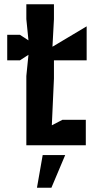

<svg xmlns="http://www.w3.org/2000/svg" viewBox="-20 -684 452 904"><path d="M234 -314V-400H388V-560L227 -464L234 -594V-664H104V-594L114 -494L74 -520H14V-400H74L114 -426L104 -326V0H384V-120H274L224 -94ZM154 200H222L287 46H181Z"/></svg>

Font: Pescante Normal
Style: Regular
Weight: 400
Designer: Ariel Martín Pérez
Foundry: Tunera Type Foundry
Version: Version 1.000;FEAKit 1.0